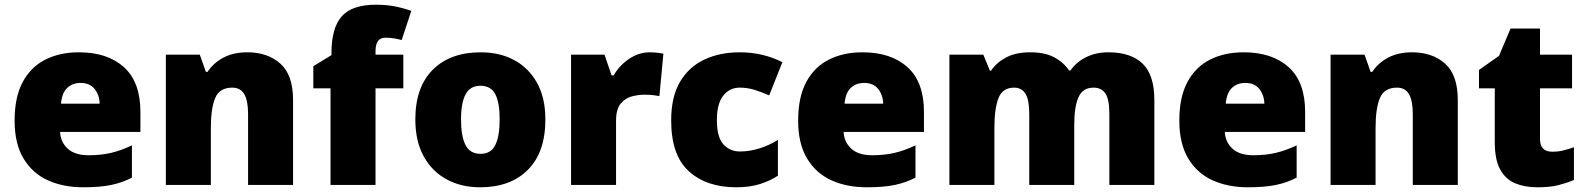

<svg xmlns="http://www.w3.org/2000/svg" viewBox="-20 -785 6732 815"><path d="M315 -563Q436 -563 506 -500Q576 -437 576 -310V-225H235Q237 -182 267.5 -154Q298 -126 356 -126Q408 -126 451 -136Q494 -146 540 -168V-31Q500 -10 452.5 0Q405 10 333 10Q249 10 183.5 -19.5Q118 -49 80 -112Q42 -175 42 -273Q42 -373 76.5 -437Q111 -501 172.5 -532Q234 -563 315 -563ZM322 -433Q288 -433 265.5 -412Q243 -391 239 -345H403Q402 -382 381.5 -407.5Q361 -433 322 -433Z M1030 -563Q1116 -563 1170 -515Q1224 -467 1224 -360V0H1033V-302Q1033 -357 1017 -385Q1001 -413 966 -413Q912 -413 893.5 -369Q875 -325 875 -242V0H684V-553H828L854 -480H861Q887 -519 929.5 -541Q972 -563 1030 -563Z M1692 -410H1574V0H1383V-410H1310V-504L1387 -551V-560Q1387 -667 1431 -716Q1475 -765 1575 -765Q1618 -765 1653 -758.5Q1688 -752 1726 -739L1685 -615Q1671 -619 1653.5 -622Q1636 -625 1616 -625Q1574 -625 1574 -568V-553H1692Z M2295 -278Q2295 -139 2221 -64.5Q2147 10 2018 10Q1938 10 1876 -23.5Q1814 -57 1778.5 -121.5Q1743 -186 1743 -278Q1743 -415 1817 -489Q1891 -563 2021 -563Q2101 -563 2162.5 -530Q2224 -497 2259.5 -433.5Q2295 -370 2295 -278ZM1937 -278Q1937 -207 1956 -169.5Q1975 -132 2020 -132Q2064 -132 2082.5 -169.5Q2101 -207 2101 -278Q2101 -349 2082.5 -385Q2064 -421 2019 -421Q1976 -421 1956.5 -385Q1937 -349 1937 -278Z M2738 -563Q2754 -563 2771 -561Q2788 -559 2796 -557L2779 -377Q2769 -379 2754.5 -381Q2740 -383 2714 -383Q2690 -383 2662.5 -376Q2635 -369 2615 -345.5Q2595 -322 2595 -272V0H2404V-553H2546L2576 -465H2585Q2608 -506 2649.5 -534.5Q2691 -563 2738 -563Z M3105 10Q2979 10 2904 -58Q2829 -126 2829 -274Q2829 -375 2867 -438.5Q2905 -502 2970.5 -532.5Q3036 -563 3120 -563Q3171 -563 3216.5 -552Q3262 -541 3301 -521L3245 -380Q3211 -395 3181.5 -404Q3152 -413 3120 -413Q3077 -413 3050 -379Q3023 -345 3023 -275Q3023 -203 3050.5 -172.5Q3078 -142 3121 -142Q3162 -142 3203.5 -155Q3245 -168 3282 -191V-39Q3248 -17 3205 -3.5Q3162 10 3105 10Z M3641 -563Q3762 -563 3832 -500Q3902 -437 3902 -310V-225H3561Q3563 -182 3593.5 -154Q3624 -126 3682 -126Q3734 -126 3777 -136Q3820 -146 3866 -168V-31Q3826 -10 3778.5 0Q3731 10 3659 10Q3575 10 3509.5 -19.5Q3444 -49 3406 -112Q3368 -175 3368 -273Q3368 -373 3402.5 -437Q3437 -501 3498.5 -532Q3560 -563 3641 -563ZM3648 -433Q3614 -433 3591.5 -412Q3569 -391 3565 -345H3729Q3728 -382 3707.5 -407.5Q3687 -433 3648 -433Z M4685 -563Q4780 -563 4830 -515Q4880 -467 4880 -360V0H4689V-301Q4689 -364 4672 -388.5Q4655 -413 4622 -413Q4576 -413 4558 -372.5Q4540 -332 4540 -258V0H4349V-301Q4349 -361 4333 -387Q4317 -413 4285 -413Q4236 -413 4218.5 -369Q4201 -325 4201 -242V0H4010V-553H4154L4182 -485H4187Q4209 -519 4250.5 -541Q4292 -563 4353 -563Q4414 -563 4453.5 -542.5Q4493 -522 4518 -486H4524Q4550 -523 4591.5 -543Q4633 -563 4685 -563Z M5259 -563Q5380 -563 5450 -500Q5520 -437 5520 -310V-225H5179Q5181 -182 5211.5 -154Q5242 -126 5300 -126Q5352 -126 5395 -136Q5438 -146 5484 -168V-31Q5444 -10 5396.5 0Q5349 10 5277 10Q5193 10 5127.5 -19.5Q5062 -49 5024 -112Q4986 -175 4986 -273Q4986 -373 5020.5 -437Q5055 -501 5116.5 -532Q5178 -563 5259 -563ZM5266 -433Q5232 -433 5209.5 -412Q5187 -391 5183 -345H5347Q5346 -382 5325.5 -407.5Q5305 -433 5266 -433Z M5974 -563Q6060 -563 6114 -515Q6168 -467 6168 -360V0H5977V-302Q5977 -357 5961 -385Q5945 -413 5910 -413Q5856 -413 5837.5 -369Q5819 -325 5819 -242V0H5628V-553H5772L5798 -480H5805Q5831 -519 5873.5 -541Q5916 -563 5974 -563Z M6569 -141Q6595 -141 6616.5 -146.5Q6638 -152 6661 -160V-21Q6630 -8 6595 1Q6560 10 6506 10Q6452 10 6411.5 -7Q6371 -24 6348 -65.5Q6325 -107 6325 -182V-410H6258V-488L6343 -548L6392 -664H6517V-553H6653V-410H6517V-195Q6517 -141 6569 -141Z"/></svg>

Font: Noto Sans Oriya Blk
Style: Regular
Weight: 900
Designer: Amélie Bonet and Sol Matas
Foundry: Google LLC
Version: Version 2.006; ttfautohint (v1.8.4.7-5d5b)